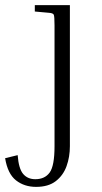

<svg xmlns="http://www.w3.org/2000/svg" viewBox="-100 -507 400 750"><path d="M36 -462V-487H173V64Q173 106 160 142Q147 178 118 200.5Q89 223 41 223Q-5 223 -37.5 197.5Q-70 172 -80 111L-31 99Q-27 152 -9.5 172.5Q8 193 38 193Q75 193 94 167Q113 141 113 64V-408Q113 -443 110 -449.5Q107 -456 91 -457Z"/></svg>

Font: Inria Serif Light
Style: Regular
Weight: 300
Designer: Black Foundry Team
Foundry: Black Foundry
Version: Version 1.000; ttfautohint (v1.8.3)